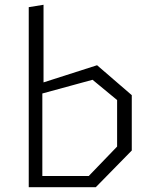

<svg xmlns="http://www.w3.org/2000/svg" viewBox="-20 -785 660 805"><path d="M100.5 -755 162.5 -765V-433.5L157.5 -426.5V0H100.5ZM139 -47H352L471 -170.5V-365.5L368 -450.5L139 -388V-432L387 -511.5L532.5 -386V-154L381.5 0H139Z"/></svg>

Font: Monaspace Krypton Var ExLight
Style: Regular
Weight: 200
Designer: Riley Cran and the Lettermatic Team
Version: Version 1.200 (Monaspace Krypton Var)